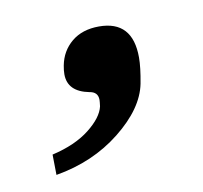

<svg xmlns="http://www.w3.org/2000/svg" viewBox="-41 -145 325 308"><g transform="rotate(-10 122.0 9.5)"><path d="M137.2 -101.6Q191.9 -101.6 191.9 -41.5Q191.9 -25.4 187 0.5Q179.2 39.6 134.5 75.2Q89.8 110.8 28.8 121.1L28.3 87.9Q66.4 79.1 89.6 60.8Q112.8 42.5 116.7 24.9Q117.7 17.1 117.7 14.6Q117.7 1.5 104 -0.5Q69.3 -7.3 69.3 -35.6Q69.3 -42 70.8 -49.8Q75.2 -72.8 92.5 -87.2Q109.9 -101.6 137.2 -101.6Z"/></g></svg>

Font: LL
Style: Bold Italic
Weight: 700
Italic angle: -11.5°
Designer: Philipp H. Poll
Foundry: Philipp H. Poll
Version: Version 2.7.x